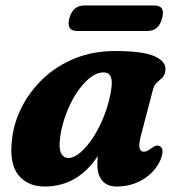

<svg xmlns="http://www.w3.org/2000/svg" viewBox="-20 -667 644 700"><path d="M493.5 -172Q485.5 -141.5 488.8 -127.8Q492 -114 504 -114Q512 -114 518.2 -117.5Q524.5 -121 534 -128Q550.5 -140.5 562.5 -134Q581.5 -123.5 564.5 -83Q545 -39.5 502 -13.2Q459 13 405.5 13Q371 13 353 -8Q335 -29 335 -66Q335 -82.5 336.5 -98Q263 13 143 13Q81 13 47.2 -28.5Q13.5 -70 23.5 -156.5Q29.5 -216.5 58.2 -274.2Q87 -332 135.5 -378.8Q184 -425.5 250.8 -453.2Q317.5 -481 400 -481Q501.5 -481 544.2 -461.5Q587 -442 583 -410.5Q581 -392.5 571.8 -383.8Q562.5 -375 552.5 -366.5Q542.5 -358 538 -341.5ZM199 -165Q194 -124 203.2 -107.5Q212.5 -91 229 -91Q250 -91 274.2 -112Q298.5 -133 321.5 -169Q344.5 -205 361.8 -250.5Q379 -296 386 -344.5Q394.5 -403 358 -403Q332 -403 306 -381.8Q280 -360.5 257.8 -325.8Q235.5 -291 220 -249Q204.5 -207 199 -165ZM233 -600.5Q245.5 -647 287.5 -647H542.5Q584 -647 571 -600.5Q559 -554 517.5 -554H262Q220.5 -554 233 -600.5Z"/></svg>

Font: Fraunces 9pt S050
Style: Bold Italic
Weight: 700
Italic angle: -16°
Version: Version 1.000; ttfautohint (v1.8.3)